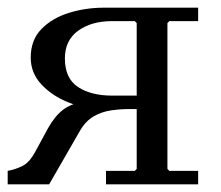

<svg xmlns="http://www.w3.org/2000/svg" viewBox="-30 -480 576 500"><path d="M237 -196Q192 -196 149 -213Q106 -230 78 -260Q50 -290 50 -330Q50 -376 78 -404.5Q106 -433 149.5 -446.5Q193 -460 241 -460H486V-425H411L406 -420V-40L411 -35H486V0H246V-35H321L326 -40V-196ZM262 -231H326V-420L321 -425H262Q208 -425 173.5 -400Q139 -375 139 -328Q139 -276 173 -253.5Q207 -231 262 -231ZM98 0H-10V-35Q11 -39 29 -48Q47 -57 63 -87L95 -146Q113 -178 134 -194Q155 -210 188.5 -215.5Q222 -221 275 -221H305V-196Q283 -196 259 -192.5Q235 -189 214 -177Q193 -165 178 -139Z"/></svg>

Font: Brygada 1918
Style: Regular
Weight: 400
Designer: Mateusz Machalski | Borys Kosmynka | Przemek Hoffer
Foundry: NIEPODLEGLA 2018
Version: Version 3.006